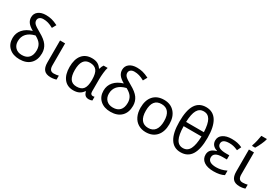

<svg xmlns="http://www.w3.org/2000/svg" viewBox="50 -1827 4099 2860"><g transform="rotate(30 2099.5 -397.5)"><path d="M263.2 -456.1Q195.3 -494.6 167.2 -533.4Q139.2 -572.3 139.2 -620.1Q139.2 -684.6 187.7 -722.2Q236.3 -759.8 318.8 -759.8Q369.6 -759.8 416 -748.5Q462.4 -737.3 524.9 -706.1L486.8 -637.2Q437.5 -664.6 397.5 -676.3Q357.4 -688 314.9 -688Q274.9 -688 251.5 -669.4Q228 -650.9 228 -619.1Q228 -585.4 254.6 -559.3Q281.2 -533.2 361.8 -488.8Q465.8 -431.6 507.8 -372.1Q549.8 -312.5 549.8 -235.8Q549.8 -120.6 483.9 -55.4Q418 9.8 299.8 9.8Q188 9.8 121.1 -50.8Q54.2 -111.3 54.2 -213.9Q54.2 -301.3 108.9 -364Q163.6 -426.8 263.2 -456.1ZM459 -234.9Q459 -295.4 429.9 -338.9Q400.9 -382.3 333 -418Q240.7 -396 193.4 -343.8Q146 -291.5 146 -212.9Q146 -145.5 187.5 -104.2Q229 -63 299.8 -63Q377 -63 418 -107.2Q459 -151.4 459 -234.9Z M772.9 -536.1V-158.2Q772.9 -109.9 791 -85.9Q809.1 -62 850.1 -62Q871.6 -62 895.5 -65.7Q919.4 -69.3 932.1 -73.2V-5.9Q918.9 0 891.6 4.9Q864.3 9.8 837.9 9.8Q757.8 9.8 721.9 -31.7Q686 -73.2 686 -157.2V-536.1Z M1240.2 -63Q1320.8 -63 1356.4 -109.4Q1392.1 -155.8 1392.1 -261.2V-267.1Q1392.1 -377 1355.7 -424.6Q1319.3 -472.2 1239.3 -472.2Q1096.2 -472.2 1096.2 -265.1Q1096.2 -164.6 1130.6 -113.8Q1165 -63 1240.2 -63ZM1225.1 9.8Q1121.6 9.8 1063.5 -63Q1005.4 -135.7 1005.4 -266.1Q1005.4 -399.9 1064.9 -472.9Q1124.5 -545.9 1233.4 -545.9Q1292.5 -545.9 1331.5 -525.4Q1370.6 -504.9 1397 -463.9H1403.3Q1415 -508.8 1435.1 -536.1H1504.4Q1492.7 -502.4 1485.8 -439.2Q1479 -376 1479 -326.2V-118.2Q1479 -87.4 1491 -74.7Q1502.9 -62 1520 -62Q1535.6 -62 1550.3 -66.9V-2.9Q1542.5 1.5 1526.6 5.6Q1510.7 9.8 1494.1 9.8Q1451.7 9.8 1429.7 -11.2Q1407.7 -32.2 1399.4 -71.8H1392.1Q1362.8 -29.3 1322.5 -9.8Q1282.2 9.8 1225.1 9.8Z M1828.6 -456.1Q1760.7 -494.6 1732.7 -533.4Q1704.6 -572.3 1704.6 -620.1Q1704.6 -684.6 1753.2 -722.2Q1801.8 -759.8 1884.3 -759.8Q1935.1 -759.8 1981.4 -748.5Q2027.8 -737.3 2090.3 -706.1L2052.2 -637.2Q2002.9 -664.6 1962.9 -676.3Q1922.9 -688 1880.4 -688Q1840.3 -688 1816.9 -669.4Q1793.5 -650.9 1793.5 -619.1Q1793.5 -585.4 1820.1 -559.3Q1846.7 -533.2 1927.2 -488.8Q2031.2 -431.6 2073.2 -372.1Q2115.2 -312.5 2115.2 -235.8Q2115.2 -120.6 2049.3 -55.4Q1983.4 9.8 1865.2 9.8Q1753.4 9.8 1686.5 -50.8Q1619.6 -111.3 1619.6 -213.9Q1619.6 -301.3 1674.3 -364Q1729 -426.8 1828.6 -456.1ZM2024.4 -234.9Q2024.4 -295.4 1995.4 -338.9Q1966.3 -382.3 1898.4 -418Q1806.2 -396 1758.8 -343.8Q1711.4 -291.5 1711.4 -212.9Q1711.4 -145.5 1752.9 -104.2Q1794.4 -63 1865.2 -63Q1942.4 -63 1983.4 -107.2Q2024.4 -151.4 2024.4 -234.9Z M2720.2 -269Q2720.2 -137.7 2653.8 -64Q2587.4 9.8 2470.2 9.8Q2397.5 9.8 2341.3 -24.2Q2285.2 -58.1 2254.9 -121.6Q2224.6 -185.1 2224.6 -269Q2224.6 -399.9 2290 -472.9Q2355.5 -545.9 2473.6 -545.9Q2586.9 -545.9 2653.6 -471.4Q2720.2 -397 2720.2 -269ZM2315.4 -269Q2315.4 -168 2355.2 -115.5Q2395 -63 2472.7 -63Q2549.3 -63 2589.4 -115.5Q2629.4 -168 2629.4 -269Q2629.4 -370.1 2589.1 -421.1Q2548.8 -472.2 2471.2 -472.2Q2315.4 -472.2 2315.4 -269Z M3314.5 -377Q3314.5 -180.7 3253.7 -85.4Q3192.9 9.8 3070.3 9.8Q2951.2 9.8 2890.4 -88.6Q2829.6 -187 2829.6 -377Q2829.6 -575.2 2889.6 -670.2Q2949.7 -765.1 3070.3 -765.1Q3190.9 -765.1 3252.7 -666.5Q3314.5 -567.9 3314.5 -377ZM3070.3 -62Q3148.4 -62 3185.3 -134.3Q3222.2 -206.5 3225.6 -351.1H2918.5Q2920.4 -202.1 2957.3 -132.1Q2994.1 -62 3070.3 -62ZM3070.3 -692.9Q2997.1 -692.9 2960.2 -627.7Q2923.3 -562.5 2918.5 -423.8H3224.6Q3218.3 -564.5 3180.7 -628.7Q3143.1 -692.9 3070.3 -692.9Z M3724.6 -314.9V-243.2H3651.9Q3500.5 -243.2 3500.5 -150.9Q3500.5 -107.4 3536.6 -84.7Q3572.8 -62 3642.6 -62Q3684.1 -62 3725.8 -71.5Q3767.6 -81.1 3816.4 -104V-26.9Q3748.5 9.8 3637.7 9.8Q3530.3 9.8 3471.4 -32Q3412.6 -73.7 3412.6 -146Q3412.6 -194.3 3440.2 -226.3Q3467.8 -258.3 3531.7 -276.9V-282.2Q3483.4 -295.9 3457.5 -327.1Q3431.6 -358.4 3431.6 -403.8Q3431.6 -469.7 3488 -507.8Q3544.4 -545.9 3637.7 -545.9Q3691.9 -545.9 3734.1 -536.9Q3776.4 -527.8 3818.8 -507.8L3785.6 -438Q3737.3 -459.5 3705.1 -466.3Q3672.9 -473.1 3636.7 -473.1Q3515.6 -473.1 3515.6 -397Q3515.6 -314.9 3668.5 -314.9Z M4021.5 -536.1V-158.2Q4021.5 -109.9 4039.6 -85.9Q4057.6 -62 4098.6 -62Q4120.1 -62 4144 -65.7Q4168 -69.3 4180.7 -73.2V-5.9Q4167.5 0 4140.1 4.9Q4112.8 9.8 4086.4 9.8Q4006.3 9.8 3970.5 -31.7Q3934.6 -73.2 3934.6 -157.2V-536.1ZM3948.2 -620.1Q3962.4 -656.7 3975.3 -713.1Q3988.3 -769.5 3993.2 -805.2H4086.9V-793.9Q4079.6 -763.2 4054 -706.1Q4028.3 -648.9 4001 -606H3948.2Z"/></g></svg>

Font: NotoPenekeko
Style: Regular
Weight: 400
Designer: Monotype Design team
Foundry: Monotype Imaging Inc.
Version: Version 1.04